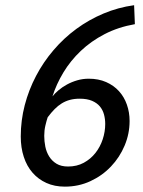

<svg xmlns="http://www.w3.org/2000/svg" viewBox="-20 -694 540 727"><path d="M470.7 -235.8Q470.7 -187.5 451.9 -142.8Q433.1 -98.1 400.1 -63.5Q367.2 -28.8 322.5 -8.1Q277.8 12.7 225.6 12.7Q186.5 12.7 155.8 -1.2Q125 -15.1 103.3 -40Q81.5 -64.9 70.1 -99.9Q58.6 -134.8 58.6 -177.2Q58.6 -237.8 73.7 -295.9Q88.9 -354 116.5 -406.5Q144 -459 182.9 -504.4Q221.7 -549.8 269.3 -584.7Q316.9 -619.6 372.1 -642.8Q427.2 -666 487.8 -674.3L490.7 -602.5Q427.2 -591.3 376 -564.7Q324.7 -538.1 285.9 -501.2Q247.1 -464.4 220.2 -419.9Q193.4 -375.5 178.7 -329.1Q187.5 -340.3 201.7 -352.3Q215.8 -364.3 233.6 -374Q251.5 -383.8 272.5 -389.9Q293.5 -396 315.9 -396Q353 -396 381.8 -383.3Q410.6 -370.6 430.4 -348.9Q450.2 -327.1 460.4 -297.9Q470.7 -268.6 470.7 -235.8ZM378.4 -224.6Q378.4 -243.2 373.8 -260.5Q369.1 -277.8 358.2 -291Q347.2 -304.2 328.4 -312.3Q309.6 -320.3 281.7 -320.3Q261.7 -320.3 245.1 -315.9Q228.5 -311.5 214.1 -302.7Q199.7 -293.9 186.8 -280.8Q173.8 -267.6 160.6 -250Q156.2 -237.3 151.9 -218.8Q147.5 -200.2 147.5 -179.7Q147.5 -159.2 151.6 -138.7Q155.8 -118.2 166.3 -101.3Q176.8 -84.5 194.1 -74Q211.4 -63.5 237.8 -63.5Q271 -63.5 297.1 -77.6Q323.2 -91.8 341.3 -114.7Q359.4 -137.7 368.9 -166.5Q378.4 -195.3 378.4 -224.6Z"/></svg>

Font: PT Astra Sans
Style: Italic
Weight: 400
Italic angle: -16°
Designer: A.Korolkova, I. Chaeva
Foundry: ParaType Ltd
Version: Version 1.001; ttfautohint (v1.6)